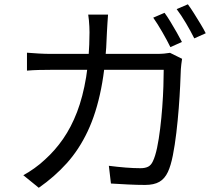

<svg xmlns="http://www.w3.org/2000/svg" viewBox="-20 -844 1040 902"><path d="M753 -783.8Q766 -766.4 780.8 -741.8Q795.6 -717.2 810 -692.2Q824.4 -667.2 834.7 -646.8L780.5 -622.6Q765.7 -653 742.8 -692.8Q719.9 -732.6 699.9 -761ZM862.6 -823.8Q876.2 -805.5 891.8 -780.6Q907.4 -755.7 922.3 -731.2Q937.2 -706.7 946.5 -687.8L892.7 -663.7Q876.5 -696.5 853.9 -734.8Q831.3 -773.1 810 -801.1ZM487.6 -775.4Q486.2 -758.6 484.8 -735.4Q483.4 -712.2 482.4 -694.2Q477.8 -541.1 454.9 -426.5Q432.1 -311.9 391.6 -226.5Q351.2 -141.1 293.7 -77.2Q236.1 -13.2 162.2 38.2L89.5 -20.9Q113.5 -33.6 141.4 -53.5Q169.3 -73.4 191.7 -94.7Q238.7 -137 276.6 -191.7Q314.5 -246.4 341.9 -317.5Q369.2 -388.6 384.6 -481.2Q399.9 -573.9 400.5 -692.4Q400.5 -704 399.8 -718.9Q399.1 -733.7 397.7 -748.8Q396.4 -764 394.4 -775.4ZM835.4 -567.8Q833.4 -555.1 831.8 -541.9Q830.2 -528.7 829.6 -518.9Q828.6 -490.3 826.4 -441.7Q824.2 -393 819.7 -335.2Q815.2 -277.4 808.4 -219.8Q801.6 -162.2 792 -113.7Q782.4 -65.2 768.8 -36.2Q754 -4.4 728.7 10.2Q703.5 24.8 661.7 24.8Q624.2 24.8 582.1 22.7Q539.9 20.6 501.2 18.2L491.4 -65.1Q531.9 -59.9 570.2 -56.8Q608.5 -53.8 640.2 -53.8Q661.9 -53.8 676 -60.9Q690 -68.1 698.3 -86.5Q709.5 -109.6 718 -149.9Q726.4 -190.2 732.4 -239.8Q738.5 -289.4 742.3 -340.7Q746.1 -392 747.6 -437.8Q749.1 -483.6 749.1 -516H222.1Q192.4 -516 163.1 -515.3Q133.8 -514.6 106.7 -512.2V-596.4Q133.1 -594.2 163 -592.5Q192.9 -590.8 221.5 -590.8H715.3Q735.5 -590.8 750.9 -592.2Q766.3 -593.6 778.7 -595.8Z"/></svg>

Font: Noto Sans TC Thin
Style: Regular
Weight: 100
Designer: Ryoko NISHIZUKA 西塚涼子 (kana, bopomofo & ideographs); Paul D. Hunt (Latin, Greek & Cyrillic); Sandoll Communications 산돌커뮤니
Foundry: Adobe
Version: Version 2.004-H2;hotconv 1.0.118;makeotfexe 2.5.65603